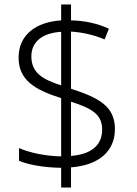

<svg xmlns="http://www.w3.org/2000/svg" viewBox="-20 -779 611 857"><path d="M253 -30V58H297V-32C416 -41 493 -100 493 -203C493 -306 419 -343 297 -383V-638C345 -635 398 -624 447 -603L466 -651C415 -674 359 -687 297 -688V-759H253V-688C141 -681 63 -624 63 -522C63 -421 136 -378 253 -341V-81C183 -82 110 -98 65 -118V-61C107 -44 174 -31 253 -30ZM253 -637V-398C171 -424 120 -454 120 -527C120 -595 172 -632 253 -637ZM297 -83V-325C391 -295 436 -268 436 -201C436 -128 384 -90 297 -83Z"/></svg>

Font: Noto Sans Gujarati Light
Style: Regular
Weight: 300
Designer: Jelle Bosma - Monotype Design Team, Universal Thirst
Foundry: Monotype Imaging Inc.
Version: Version 2.106